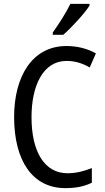

<svg xmlns="http://www.w3.org/2000/svg" viewBox="-20 -963 542 993"><path d="M443 -934V-943H344C322 -898 288 -844 253 -795V-783H307C349 -819 418 -894 443 -934ZM325 -648C370 -648 410 -634 444 -614L476 -687C431 -712 379 -725 324 -725C145 -725 53 -565 53 -358C53 -129 150 10 318 10C374 10 416 1 455 -18V-94C416 -78 375 -67 329 -67C211 -67 143 -177 143 -357C143 -519 202 -648 325 -648Z"/></svg>

Font: Noto Sans Khmer Condensed
Style: Regular
Weight: 400
Width: 3
Designer: Danh Hong and the Monotype Design Team
Foundry: Monotype Imaging Inc.
Version: Version 2.004